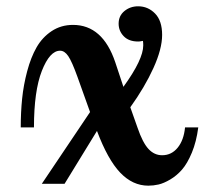

<svg xmlns="http://www.w3.org/2000/svg" viewBox="-20 -584 650 610"><path d="M394 -243.2 417 -178.2Q433.1 -130.9 451.7 -110.8Q470.2 -90.8 495.1 -90.8Q524.9 -90.8 544.4 -114.7Q564 -138.7 567.9 -179.2H609.9Q604 -133.8 589.6 -99.1Q575.2 -64.5 558.3 -45.2Q541.5 -25.9 520.8 -13.7Q500 -1.5 483.6 2.2Q467.3 5.9 451.2 5.9Q401.4 5.9 361.8 -35.6Q322.3 -77.1 288.1 -168L185.1 0H112.8L266.1 -228L226.1 -339.8Q208.5 -388.7 196.8 -405.8Q185.1 -422.9 170.9 -422.9Q138.2 -422.9 113 -358.9Q87.9 -294.9 87.9 -179.2H45.9Q45.9 -227.1 50.3 -270.5Q54.7 -314 66.4 -357.9Q78.1 -401.9 96.2 -433.6Q114.3 -465.3 144 -485.1Q173.8 -504.9 211.9 -504.9Q306.2 -504.9 346.2 -386.2L372.1 -308.1Q435.1 -395 435.1 -439.9Q435.1 -449.2 434.1 -454.1Q430.7 -453.6 428.2 -453.1Q425.8 -452.6 424.1 -452.4Q422.4 -452.1 418.9 -452.1Q389.2 -452.1 373 -469Q356.9 -485.8 356.9 -508.8Q356.9 -533.7 375.2 -548.8Q393.6 -564 418.9 -564Q450.2 -564 472.7 -541Q495.1 -518.1 495.1 -473.1Q495.1 -428.7 467.5 -367.9Q439.9 -307.1 394 -243.2Z"/></svg>

Font: Lobster Two
Style: Bold
Weight: 700
Designer: Pablo Impallari
Foundry: Pablo Impallari. www.impallari.com
Version: Version 1.006